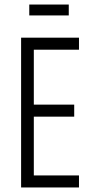

<svg xmlns="http://www.w3.org/2000/svg" viewBox="-20 -826 397 846"><path d="M73 0V-660H129V0ZM81 0V-53H328V0ZM81 -312V-365H307V-312ZM81 -607V-660H328V-607ZM109 -758V-806H283V-758Z"/></svg>

Font: Bricolage Grotesque Condensed ExtraLight
Style: Regular
Weight: 250
Width: 3
Designer: Mathieu Triay
Foundry: Atelier Triay
Version: Version 1.000;gftools[0.9.30]